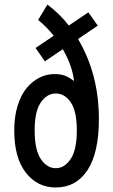

<svg xmlns="http://www.w3.org/2000/svg" viewBox="-20 -807 493 836"><path d="M222.7 9.3Q143.1 9.3 92.5 -55.2Q42 -119.6 42 -239.7Q42 -298.8 56.6 -346.4Q71.3 -394 95.9 -423.6Q120.6 -453.1 151.6 -468.8Q182.6 -484.4 216.3 -484.4Q244.1 -484.4 261.5 -478Q278.8 -471.7 302.2 -454.1Q295.4 -520 253.4 -592.8L175.3 -540L134.8 -598.1L213.9 -651.4Q183.1 -690.4 146 -720.2L186.5 -787.1Q238.8 -748 279.8 -695.8L364.7 -753.4L405.8 -695.3L319.8 -637.2Q410.6 -483.9 410.6 -288.1Q410.6 -142.1 361.1 -66.4Q311.5 9.3 222.7 9.3ZM314.5 -239.7Q314.5 -322.3 288.3 -361.1Q262.2 -399.9 222.7 -399.9Q184.6 -399.9 157.7 -361.1Q130.9 -322.3 130.9 -239.7Q130.9 -154.3 157.7 -114.5Q184.6 -74.7 222.7 -74.7Q260.7 -74.7 287.6 -114.5Q314.5 -154.3 314.5 -239.7Z"/></svg>

Font: Voltaire
Style: Regular
Weight: 400
Designer: Yvonne Schttler
Foundry: Yvonne Schttler
Version: Version 1.003